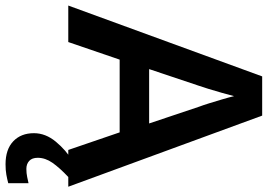

<svg xmlns="http://www.w3.org/2000/svg" viewBox="-160 -598 989 710"><g transform="rotate(90 335.0 -242.5)"><path d="M534 0 469 -190H200L135 0H0L262 -717H407L670 0ZM374 -484Q369 -497 361.5 -521Q354 -545 346.5 -570.5Q339 -596 335 -613Q330 -593 322.5 -567Q315 -541 308 -518Q301 -495 297 -484L235 -299H436ZM563 113Q563 134 574.5 144.5Q586 155 604 155Q620 155 634 152Q648 149 657 147V222Q642 226 625.5 229Q609 232 587 232Q532 232 502 203.5Q472 175 472 127Q472 84 503.5 46Q535 8 575 -16L634 0Q600 32 581.5 58.5Q563 85 563 113Z"/></g></svg>

Font: Noto Sans Medefaidrin SemiBold
Style: Regular
Weight: 600
Designer: Dalton Maag Ltd
Foundry: Dalton Maag Ltd
Version: Version 1.002; ttfautohint (v1.8.4.7-5d5b)